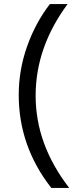

<svg xmlns="http://www.w3.org/2000/svg" viewBox="-20 -727 360 943"><path d="M320 196H232Q72 -8 72 -261Q72 -383 113 -499Q154 -615 225 -707H312Q155 -495 155 -257Q155 -17 320 196Z"/></svg>

Font: Hind Regular
Style: Regular
Weight: 400
Designer: Manushi Parikh, Satya Rajpurohit
Foundry: Indian Type Foundry
Version: Version 1.201;PS 1.0;hotconv 1.0.78;makeotf.lib2.5.61930; tt